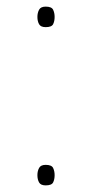

<svg xmlns="http://www.w3.org/2000/svg" viewBox="-20 -552 278 580"><path d="M93 -501Q93 -513 98 -522.5Q103 -532 118 -532Q136 -532 140.5 -522.5Q145 -513 145 -501Q145 -488 140.5 -479Q136 -470 118 -470Q103 -470 98 -479Q93 -488 93 -501ZM93 -23Q93 -35 98 -44.5Q103 -54 118 -54Q136 -54 140.5 -44.5Q145 -35 145 -23Q145 -10 140.5 -1Q136 8 118 8Q103 8 98 -1Q93 -10 93 -23Z"/></svg>

Font: Noto Sans Sinhala UI ExtraCondensed Thin
Style: Regular
Weight: 100
Width: 2
Designer: Jelle Bosma - Monotype Design Team
Foundry: Monotype Imaging Inc.
Version: Version 2.006; ttfautohint (v1.8.4.7-5d5b)